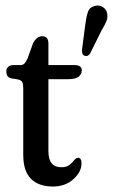

<svg xmlns="http://www.w3.org/2000/svg" viewBox="-20 -672 413 702"><path d="M46 -381.5 21 -385.5Q9.5 -389 6.2 -396Q3 -403 3 -411.5Q3 -421 9.8 -427.5Q16.5 -434 28.5 -434H55.5Q63 -434 68.5 -439Q74 -444 80.5 -457.5L101 -514.5Q114.5 -539.5 134.5 -539.5Q157 -539.5 157 -512.5V-434H252.5Q279 -434 279 -414.5Q279 -400.5 267.2 -391.5Q255.5 -382.5 230 -382.5H157V-119Q157 -60.5 204 -60.5Q223 -60.5 233.8 -69Q244.5 -77.5 251.2 -86.2Q258 -95 265.5 -95Q278 -95 278 -74.5Q278 -43.5 248.2 -16.8Q218.5 10 173 10Q121.5 10 93.2 -18.2Q65 -46.5 65 -106V-349.5Q65 -363.5 61.8 -371Q58.5 -378.5 46 -381.5ZM292 -583.5Q295.5 -610.5 301.5 -628.2Q307.5 -646 327.5 -650.5Q343.5 -654.5 356 -646.2Q368.5 -638 371.5 -624Q375 -609 369.2 -594.8Q363.5 -580.5 352 -562L309.5 -476.5Q301 -463.5 288.5 -468.5Q282.5 -471 281 -477.5Q279.5 -484 280 -491.5Z"/></svg>

Font: Fraunces 144pt S100
Style: Regular
Weight: 400
Version: Version 1.000; ttfautohint (v1.8.3)